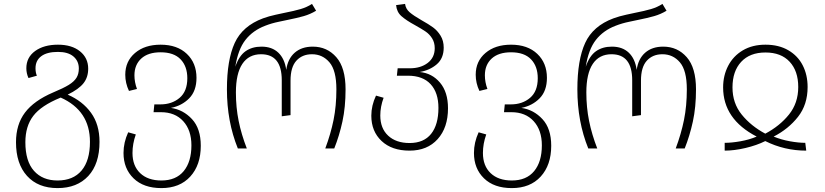

<svg xmlns="http://www.w3.org/2000/svg" viewBox="-20 -761 4226 984"><path d="M490 -34Q490 79 432.5 141Q375 203 275 203Q175 203 118.5 140.5Q62 78 62 -32Q62 -123 108 -184Q154 -245 252 -287Q305 -309 332.5 -326Q360 -343 372 -362.5Q384 -382 384 -410Q384 -448 356.5 -471.5Q329 -495 277 -495Q221 -495 191.5 -473Q162 -451 162 -411Q162 -389 169 -373L126 -361Q115 -385 115 -411Q115 -467 160 -499.5Q205 -532 277 -532Q348 -532 390 -498Q432 -464 432 -409Q432 -365 408 -334.5Q384 -304 327 -276Q403 -243 446.5 -183Q490 -123 490 -34ZM441 -34Q441 -194 291 -261L289 -260Q191 -220 150.5 -167Q110 -114 110 -32Q110 65 154 114.5Q198 164 275 164Q355 164 398 113Q441 62 441 -34Z M1009 -14Q1009 85 955 144Q901 203 807 203Q716 203 664.5 153Q613 103 613 23Q613 -31 637 -83L676 -72Q659 -24 659 23Q659 89 698.5 126.5Q738 164 807 164Q882 164 921.5 116Q961 68 961 -16Q961 -94 919 -140Q877 -186 805 -186H767L771 -226H802Q861 -226 900.5 -259.5Q940 -293 940 -360Q940 -421 905.5 -457Q871 -493 803 -493Q739 -493 704 -461Q669 -429 669 -375Q669 -340 682 -305L641 -295Q622 -335 622 -378Q622 -447 672 -489.5Q722 -532 803 -532Q888 -532 937.5 -485Q987 -438 987 -362Q987 -295 949.5 -257Q912 -219 856 -208Q919 -199 964 -150.5Q1009 -102 1009 -14Z M1143 -303Q1143 -454 1183 -541Q1223 -628 1328 -667Q1358 -678 1393 -685.5Q1428 -693 1437 -695Q1488 -705 1520.5 -714.5Q1553 -724 1579 -741L1600 -706Q1570 -688 1537 -678.5Q1504 -669 1454 -659Q1446 -657 1409 -649.5Q1372 -642 1339 -629Q1276 -605 1238 -556.5Q1200 -508 1186 -419Q1205 -475 1238.5 -498.5Q1272 -522 1320 -522Q1374 -522 1406.5 -491Q1439 -460 1447 -403Q1455 -460 1490.5 -491Q1526 -522 1583 -522Q1656 -522 1703.5 -468Q1751 -414 1751 -303Q1751 -212 1735 -138.5Q1719 -65 1693 0H1647Q1675 -75 1689.5 -146.5Q1704 -218 1704 -303Q1704 -400 1668.5 -441.5Q1633 -483 1579 -483Q1529 -483 1499 -450Q1469 -417 1469 -348V-171L1424 -165V-350Q1424 -483 1318 -483Q1255 -483 1222 -433.5Q1189 -384 1189 -287Q1189 -211 1203 -141.5Q1217 -72 1245 0H1199Q1143 -138 1143 -303Z M2276 -206Q2276 -107 2223 -48Q2170 11 2079 11Q1988 11 1935.5 -38.5Q1883 -88 1883 -168Q1883 -220 1907 -271L1946 -260Q1929 -214 1929 -169Q1929 -103 1969.5 -65.5Q2010 -28 2079 -28Q2152 -28 2189.5 -75Q2227 -122 2227 -208Q2227 -286 2187 -329.5Q2147 -373 2071 -373H2014L2018 -411H2080Q2136 -411 2172 -438.5Q2208 -466 2208 -514Q2208 -543 2194.5 -564.5Q2181 -586 2161 -599.5Q2141 -613 2107 -632Q2061 -657 2037 -678.5Q2013 -700 2010 -735L2056 -741Q2059 -716 2079 -698.5Q2099 -681 2141 -657Q2177 -637 2199.5 -620.5Q2222 -604 2238 -578Q2254 -552 2254 -517Q2254 -462 2218.5 -431.5Q2183 -401 2131 -392Q2194 -386 2235 -337.5Q2276 -289 2276 -206Z M2805 -14Q2805 85 2751 144Q2697 203 2603 203Q2512 203 2460.5 153Q2409 103 2409 23Q2409 -31 2433 -83L2472 -72Q2455 -24 2455 23Q2455 89 2494.5 126.5Q2534 164 2603 164Q2678 164 2717.5 116Q2757 68 2757 -16Q2757 -94 2715 -140Q2673 -186 2601 -186H2563L2567 -226H2598Q2657 -226 2696.5 -259.5Q2736 -293 2736 -360Q2736 -421 2701.5 -457Q2667 -493 2599 -493Q2535 -493 2500 -461Q2465 -429 2465 -375Q2465 -340 2478 -305L2437 -295Q2418 -335 2418 -378Q2418 -447 2468 -489.5Q2518 -532 2599 -532Q2684 -532 2733.5 -485Q2783 -438 2783 -362Q2783 -295 2745.5 -257Q2708 -219 2652 -208Q2715 -199 2760 -150.5Q2805 -102 2805 -14Z M2939 -303Q2939 -454 2979 -541Q3019 -628 3124 -667Q3154 -678 3189 -685.5Q3224 -693 3233 -695Q3284 -705 3316.5 -714.5Q3349 -724 3375 -741L3396 -706Q3366 -688 3333 -678.5Q3300 -669 3250 -659Q3242 -657 3205 -649.5Q3168 -642 3135 -629Q3072 -605 3034 -556.5Q2996 -508 2982 -419Q3001 -475 3034.5 -498.5Q3068 -522 3116 -522Q3170 -522 3202.5 -491Q3235 -460 3243 -403Q3251 -460 3286.5 -491Q3322 -522 3379 -522Q3452 -522 3499.5 -468Q3547 -414 3547 -303Q3547 -212 3531 -138.5Q3515 -65 3489 0H3443Q3471 -75 3485.5 -146.5Q3500 -218 3500 -303Q3500 -400 3464.5 -441.5Q3429 -483 3375 -483Q3325 -483 3295 -450Q3265 -417 3265 -348V-171L3220 -165V-350Q3220 -483 3114 -483Q3051 -483 3018 -433.5Q2985 -384 2985 -287Q2985 -211 2999 -141.5Q3013 -72 3041 0H2995Q2939 -138 2939 -303Z M3903 -532Q3971 -532 4020 -503.5Q4069 -475 4094 -426Q4119 -377 4119 -315Q4119 -225 4070 -162.5Q4021 -100 3945 -61Q3984 -45 4028 -37Q4072 -29 4107 -29L4112 11Q4000 11 3902 -38Q3858 -16 3800.5 -2.5Q3743 11 3694 11V-29Q3730 -29 3775 -37Q3820 -45 3858 -61Q3686 -150 3686 -313Q3686 -374 3712 -424Q3738 -474 3787 -503Q3836 -532 3903 -532ZM3902 -76Q3976 -115 4023.5 -174Q4071 -233 4071 -315Q4071 -397 4027 -444.5Q3983 -492 3903 -492Q3823 -492 3778.5 -444Q3734 -396 3734 -313Q3734 -232 3781.5 -173.5Q3829 -115 3902 -76Z"/></svg>

Font: FiraGO ExtraLight
Style: Regular
Weight: 200
Designer: bBox Type
Foundry: bBox Type GmbH
Version: Version 1.001